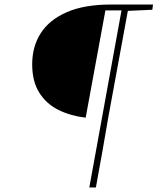

<svg xmlns="http://www.w3.org/2000/svg" viewBox="-20 -696 695 847"><path d="M445 -650 358 -177Q294 -184 240 -210Q186 -236 154 -286Q122 -336 122 -412Q122 -491 160 -550Q198 -609 275 -642.5Q352 -676 469 -676H655L652 -653L544 -648L458 -180Q445 -102 431 -24Q417 54 403 131H374L516 -650Z"/></svg>

Font: Source Serif 4 SmText ExtraLight
Style: Italic
Weight: 200
Italic angle: -12°
Designer: Frank Grießhammer
Foundry: Adobe
Version: Version 4.005;hotconv 1.1.0;makeotfexe 2.6.0